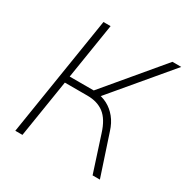

<svg xmlns="http://www.w3.org/2000/svg" viewBox="-162 -842 951 979"><g transform="rotate(30 314.0 -352.5)"><path d="M58 0 170 -705H212L160 -378H306L289 -363L576 -705H628L337 -359L316 -376Q353 -373 384.5 -356.5Q416 -340 440 -310.5Q464 -281 477 -239L556 0H513L445 -210Q423 -280 384.5 -309.5Q346 -339 287 -339H154L100 0Z"/></g></svg>

Font: Nunito Sans 12pt ExtraLight
Style: Italic
Weight: 200
Italic angle: -9°
Designer: Vernon Adams
Foundry: Vernon Adams
Version: Version 3.101;gftools[0.9.27]